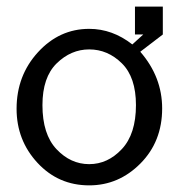

<svg xmlns="http://www.w3.org/2000/svg" viewBox="-20 -548 540 579"><path d="M30 -220Q30 -320 94.5 -390.5Q159 -461 249 -461Q319 -461 379 -414L412 -444H387V-528H471V-444L403 -392Q469 -316 469 -221Q469 -121 403.5 -55Q338 11 249 11Q156 11 93 -57Q30 -125 30 -220ZM108 -231Q108 -143 150.5 -98Q193 -53 249 -53Q305 -53 347.5 -98.5Q390 -144 390 -231Q390 -315 347.5 -357Q305 -399 249 -399Q194 -399 151 -357Q108 -315 108 -231Z"/></svg>

Font: CMU Sans Serif
Style: Medium
Weight: 500
Version: Version 0.7.0